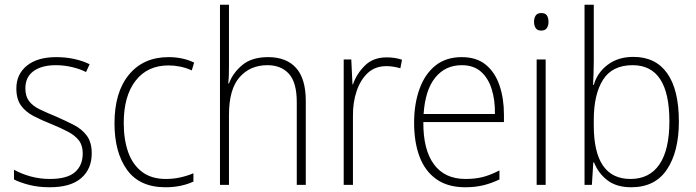

<svg xmlns="http://www.w3.org/2000/svg" viewBox="-20 -780 2937 810"><path d="M367 -133Q367 -67 322.5 -28.5Q278 10 190 10Q142 10 103 0Q64 -10 39 -23V-64Q71 -46 110 -35.5Q149 -25 190 -25Q263 -25 296 -53.5Q329 -82 329 -133Q329 -167 312.5 -188Q296 -209 266.5 -224.5Q237 -240 198 -256Q155 -273 121.5 -290.5Q88 -308 68.5 -335Q49 -362 49 -407Q49 -467 93.5 -503Q138 -539 217 -539Q258 -539 294 -531Q330 -523 358 -509L343 -476Q318 -489 284 -497Q250 -505 216 -505Q156 -505 121.5 -480Q87 -455 87 -407Q87 -374 102.5 -353.5Q118 -333 147 -319Q176 -305 215 -289Q256 -271 290.5 -253.5Q325 -236 346 -208Q367 -180 367 -133Z M678 10Q569 10 516 -63.5Q463 -137 463 -260Q463 -391 524 -465Q585 -539 691 -539Q751 -539 799 -516L789 -483Q765 -494 740 -499Q715 -504 691 -504Q602 -504 552 -439.5Q502 -375 502 -261Q502 -192 520.5 -139Q539 -86 578.5 -55.5Q618 -25 680 -25Q711 -25 740.5 -31.5Q770 -38 796 -49V-14Q773 -3 743 3.5Q713 10 678 10Z M946 -504Q946 -481 945.5 -464.5Q945 -448 943 -428H946Q962 -472 1002 -505.5Q1042 -539 1111 -539Q1188 -539 1229 -493.5Q1270 -448 1270 -354V0H1232V-349Q1232 -432 1199 -468.5Q1166 -505 1108 -505Q1035 -505 990.5 -454Q946 -403 946 -296V0H908V-760H946Z M1611 -538Q1647 -538 1676 -528L1669 -492Q1655 -496 1640.5 -498.5Q1626 -501 1610 -501Q1563 -501 1532 -472.5Q1501 -444 1484.5 -395.5Q1468 -347 1469 -288V0H1430V-529H1462L1467 -424H1469Q1484 -468 1519 -503Q1554 -538 1611 -538Z M1928 -539Q1991 -539 2030 -506.5Q2069 -474 2087.5 -419Q2106 -364 2106 -297V-265H1766Q1765 -149 1810.5 -87Q1856 -25 1944 -25Q1984 -25 2016 -33Q2048 -41 2087 -61V-23Q2054 -7 2019.5 1.5Q1985 10 1943 10Q1869 10 1821 -24Q1773 -58 1750 -119Q1727 -180 1727 -262Q1727 -341 1749.5 -404Q1772 -467 1816.5 -503Q1861 -539 1928 -539ZM1928 -505Q1859 -505 1816.5 -453Q1774 -401 1767 -299H2068Q2069 -358 2054 -405Q2039 -452 2008 -478.5Q1977 -505 1928 -505Z M2263 -725Q2281 -725 2287.5 -714.5Q2294 -704 2294 -688Q2294 -672 2287 -661.5Q2280 -651 2263 -651Q2247 -651 2240 -661.5Q2233 -672 2233 -688Q2233 -704 2240 -714.5Q2247 -725 2263 -725ZM2282 -529V0H2244V-529Z M2485 -520Q2485 -497 2484 -469.5Q2483 -442 2482 -422H2485Q2500 -474 2544 -507Q2588 -540 2652 -540Q2746 -540 2795 -470.5Q2844 -401 2844 -267Q2844 -141 2794 -65.5Q2744 10 2643 10Q2581 10 2542.5 -19.5Q2504 -49 2486 -95H2483L2477 0H2446V-760H2485ZM2649 -505Q2563 -505 2524 -443.5Q2485 -382 2485 -274V-251Q2485 -25 2640 -25Q2720 -25 2762 -86.5Q2804 -148 2804 -268Q2804 -505 2649 -505Z"/></svg>

Font: Noto Sans Telugu SemiCondensed ExtraLight
Style: Regular
Weight: 200
Width: 4
Designer: Jelle Bosma - Monotype Design Team
Foundry: Monotype Imaging Inc.
Version: Version 2.005; ttfautohint (v1.8.4.7-5d5b)